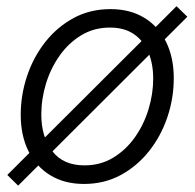

<svg xmlns="http://www.w3.org/2000/svg" viewBox="-20 -578 624 615"><path d="M249 11.2Q186.5 11.2 141.1 -16.6Q95.7 -44.4 71 -94.2Q46.4 -144 46.4 -210.4Q46.4 -273.9 66.7 -334.5Q86.9 -395 125 -443.4Q163.1 -491.7 215.8 -520.3Q268.6 -548.8 334 -548.8Q396.5 -548.8 441.9 -521.2Q487.3 -493.7 512 -443.8Q536.6 -394 536.6 -327.6Q536.6 -263.2 516.1 -202.6Q495.6 -142.1 457.5 -94Q419.4 -45.9 366.7 -17.3Q314 11.2 249 11.2ZM250.5 -48.3Q302.2 -48.3 343 -73.2Q383.8 -98.1 412.4 -138.7Q440.9 -179.2 455.8 -228.3Q470.7 -277.3 470.7 -326.2Q470.7 -373.5 455.3 -410.4Q439.9 -447.3 409.2 -468.5Q378.4 -489.7 332 -489.7Q281.2 -489.7 240.7 -465.3Q200.2 -440.9 171.4 -400.4Q142.6 -359.9 127.4 -310.5Q112.3 -261.2 112.3 -210.9Q112.3 -140.1 147.2 -94.2Q182.1 -48.3 250.5 -48.3ZM38.1 16.6 3.4 -17.6 545.4 -558.1 580.1 -524.4Z"/></svg>

Font: Inter 17pt Light
Style: Italic
Weight: 300
Italic angle: -9.3988°
Version: Version 4.001;git-66647c0bb